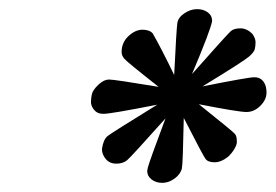

<svg xmlns="http://www.w3.org/2000/svg" viewBox="-20 -720 603 420"><path d="M203 -394Q206 -415 215.5 -422.5Q225 -430 324 -491Q222 -471 207 -471H205Q193 -471 186 -479.5Q179 -488 179 -496.5Q179 -505 181 -514Q183 -523 195 -534.5Q207 -546 219 -546Q231 -546 327 -530Q257 -585 251.5 -592Q246 -599 246 -606Q246 -627 261 -641Q276 -655 291.5 -655Q307 -655 314 -647Q333 -614 361 -556Q366 -658 368 -670Q370 -682 383.5 -691Q397 -700 411 -700Q425 -700 434.5 -693Q444 -686 444 -674Q441 -655 400 -558Q478 -646 485 -652Q492 -658 506 -658Q520 -658 532 -646Q539 -636 539 -628Q539 -620 537.5 -613Q536 -606 524.5 -596Q513 -586 423 -531Q523 -551 536 -551H537Q549 -551 556 -542Q563 -533 563 -517.5Q563 -502 549.5 -488.5Q536 -475 519 -475Q502 -475 415 -492Q490 -432 494 -427Q498 -422 498 -412V-407Q495 -393 480 -378Q464 -365 449.5 -365Q435 -365 429.5 -372.5Q424 -380 382 -462Q380 -360 378 -354V-352Q375 -339 362 -329.5Q349 -320 335 -320Q321 -320 311.5 -327.5Q302 -335 302 -346L303 -351V-352Q306 -365 342 -461Q267 -377 258 -369.5Q249 -362 234.5 -362Q220 -362 211.5 -372Q203 -382 203 -394Z"/></svg>

Font: Trochut
Style: Italic
Weight: 400
Italic angle: -12°
Designer: Andreu Balius
Foundry: Andreu Balius
Version: Version 1.001